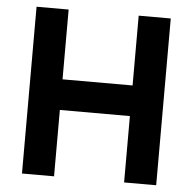

<svg xmlns="http://www.w3.org/2000/svg" viewBox="-50 -731 785 781"><g transform="rotate(5 342.5 -340.5)"><path d="M485 0V-681H616V0ZM68 0V-681H199V0ZM153 -271V-396H528V-271Z"/></g></svg>

Font: Gabarito SemiBold
Style: Regular
Weight: 600
Designer: Leandro Assis / Alvaro Franca / Felipe Casaprima
Foundry: Naipe Foundry
Version: Version 1.000